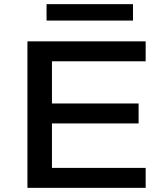

<svg xmlns="http://www.w3.org/2000/svg" viewBox="-20 -904 792 924"><path d="M112 0V-705H681V-609H230V-406H647V-310H230V-96H681V0ZM204 -805V-884H620V-805Z"/></svg>

Font: Nunito Sans 10pt Expanded SemiBold
Style: Regular
Weight: 600
Width: 7
Designer: Vernon Adams
Foundry: Vernon Adams
Version: Version 3.101;gftools[0.9.27]